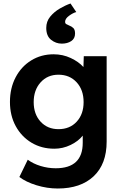

<svg xmlns="http://www.w3.org/2000/svg" viewBox="-20 -850 701 1100"><path d="M311 230Q250 230 189.5 211.5Q129 193 91 164L139 65Q170 88 212.5 101Q255 114 299 114Q454 114 454 -32V-73Q429 -41 384.5 -19.5Q340 2 291 2Q218 2 160.5 -32.5Q103 -67 70 -127.5Q37 -188 37 -266Q37 -345 69.5 -407Q102 -469 159 -504Q216 -539 287 -539Q340 -539 385.5 -517.5Q431 -496 458 -466L460 -528H591V-39Q591 90 516.5 160Q442 230 311 230ZM315 -110Q380 -110 419.5 -153Q459 -196 459 -265Q459 -335 419 -378.5Q379 -422 315 -422Q252 -422 212.5 -378Q173 -334 173 -265Q173 -196 212.5 -153Q252 -110 315 -110ZM334 -600Q300 -600 272.5 -622Q245 -644 245 -690Q245 -727 267.5 -754.5Q290 -782 322.5 -801Q355 -820 384 -830L417 -781Q398 -776 375.5 -759.5Q353 -743 353 -725Q353 -716 359.5 -712Q366 -708 376 -704Q390 -699 400 -689.5Q410 -680 410 -658Q410 -629 388 -614.5Q366 -600 334 -600Z"/></svg>

Font: Lexend SemiBold
Style: Regular
Weight: 600
Designer: Bonnie Shaver-Troup, Thomas Jockin
Foundry: Lexend
Version: Version 1.005; ttfautohint (v1.8.3)